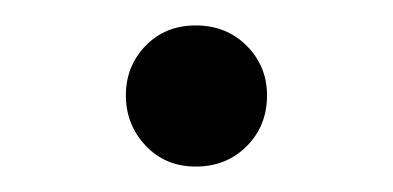

<svg xmlns="http://www.w3.org/2000/svg" viewBox="-20 -123 309 151"><path d="M134 8Q110 8 94.5 -8.5Q79 -25 79 -48Q79 -71 94.5 -87Q110 -103 134 -103Q158 -103 174 -87Q190 -71 190 -48Q190 -24 174 -8Q158 8 134 8Z"/></svg>

Font: Be Vietnam Pro Light
Style: Regular
Weight: 300
Designer: Lam Bao, Tony Le, Vietanh Nguyen
Foundry: Yellow Type Foundry
Version: Version 1.002; ttfautohint (v1.8.3)